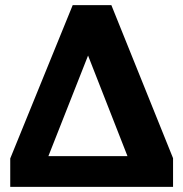

<svg xmlns="http://www.w3.org/2000/svg" viewBox="-20 -730 716 750"><path d="M415 -710 656 -112V0H20V-111L264 -710ZM169 -120H478L324 -513Z"/></svg>

Font: Bitter ExtraBold
Style: Regular
Weight: 800
Designer: Sol Matas, and Bitter project Authors
Foundry: Sol Matas
Version: Version 2.001